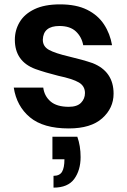

<svg xmlns="http://www.w3.org/2000/svg" viewBox="-20 -581 581 879"><path d="M295 7Q178 7 117 -44Q56 -95 43 -180H178Q183 -141 211.5 -116.5Q240 -92 295 -92Q333 -92 351 -110.5Q369 -129 369 -155Q369 -187 341 -203.5Q313 -220 247 -234Q187 -249 142 -265Q48 -300 48 -399Q48 -443 70 -480Q92 -517 138 -539Q184 -561 255 -561Q329 -561 378.5 -536.5Q428 -512 456 -469.5Q484 -427 493 -374H361Q354 -412 327.5 -437Q301 -462 252 -462Q178 -462 176 -399Q176 -368 204.5 -352.5Q233 -337 295 -322.5Q357 -308 404 -292Q500 -254 500 -152Q500 -86 448 -39.5Q396 7 295 7ZM225 278V224Q253 224 264 205.5Q275 187 275 148H220V45H334Q349 87 349 138Q349 198 320 238Q291 278 225 278Z"/></svg>

Font: Ulagadi Sans SemiBold
Style: Regular
Weight: 600
Designer: Ninad Kale (Devanagari), Jonny Pinhorn (Latin)
Foundry: Indian Type Foundry
Version: Version 3.01;March 29, 2020;FontCreator 12.0.0.2522 64-bit; 